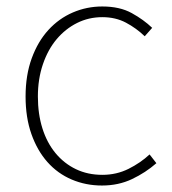

<svg xmlns="http://www.w3.org/2000/svg" viewBox="-20 -560 532 593"><path d="M295 13Q245 13 201.5 -5.5Q158 -24 126.5 -59.5Q95 -95 77 -146Q59 -197 59 -262Q59 -328 78 -380Q97 -432 129.5 -467.5Q162 -503 205 -521.5Q248 -540 296 -540Q350 -540 387 -519.5Q424 -499 450 -474L427 -448Q401 -473 369 -490Q337 -507 296 -507Q254 -507 218 -489Q182 -471 155 -439Q128 -407 112.5 -361.5Q97 -316 97 -262Q97 -208 111 -163.5Q125 -119 151.5 -87Q178 -55 214.5 -37.5Q251 -20 296 -20Q340 -20 377 -38.5Q414 -57 442 -83L463 -56Q430 -27 388 -7Q346 13 295 13Z"/></svg>

Font: Kinto Sans Thin
Style: Regular
Weight: 100
Designer: Authors: Ryoko NISHIZUKA  (kana & ideographs); Paul D. Hunt (Latin, Greek & Cyrillic); Wenlong ZHANG  (bopomofo); Sandol
Foundry: Adobe Systems Incorporated, ookami Inc.
Version: Version 0.001